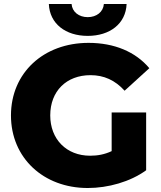

<svg xmlns="http://www.w3.org/2000/svg" viewBox="-20 -929 810 963"><path d="M713 -365H540V-171C504 -154 469 -148 432 -148C313 -148 232 -231 232 -350C232 -472 313 -552 434 -552C501 -552 557 -527 605 -474L729 -587C660 -669 554 -714 424 -714C198 -714 35 -563 35 -350C35 -137 198 14 420 14C522 14 633 -17 713 -75ZM420 -749C531 -749 611 -810 615 -909H501C498 -869 464 -843 420 -843C376 -843 342 -869 339 -909H225C229 -810 309 -749 420 -749Z"/></svg>

Font: Montserrat-Alt1 ExtBd
Style: Regular
Weight: 800
Designer: Differentunic
Foundry: Differentunic
Version: Version 7.222